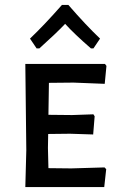

<svg xmlns="http://www.w3.org/2000/svg" viewBox="-20 -761 484 781"><path d="M140 -564H129L102 -604Q159 -658 232 -741H258Q330 -658 387 -604L360 -564H350Q281 -624 245 -664Q210 -627 140 -564ZM270 -76 405 -80 412 -73 404 0H83L87 -150L83 -501H407L413 -493L406 -420L279 -425L179 -424L177 -294L273 -293L360 -296L365 -288L359 -214L265 -217L176 -216L175 -159L177 -77Z"/></svg>

Font: Alegreya Sans SC Medium
Style: Regular
Weight: 500
Designer: Juan Pablo del Peral
Foundry: Huerta Tipografica
Version: Version 2.001;PS 002.001;hotconv 1.0.88;makeotf.lib2.5.64775